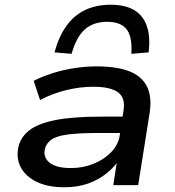

<svg xmlns="http://www.w3.org/2000/svg" viewBox="-20 -781 737 810"><path d="M251 9Q182 9 135.5 -13.5Q89 -36 68.5 -73.5Q48 -111 57 -158Q66 -201 102 -230Q138 -259 211.5 -274Q285 -289 408 -289H516L506 -220H396Q313 -220 265 -213.5Q217 -207 196 -191.5Q175 -176 169 -151Q162 -116 190 -94Q218 -72 279 -72Q330 -72 374.5 -90Q419 -108 449 -139Q479 -170 485 -209L501 -314Q510 -368 478 -391.5Q446 -415 374 -415Q318 -415 260 -401Q202 -387 149 -359L122 -440Q160 -459 204.5 -473Q249 -487 296 -494Q343 -501 387 -501Q470 -501 523.5 -481Q577 -461 599.5 -417Q622 -373 611 -303L563 0H458L475 -111H485Q464 -77 429.5 -49.5Q395 -22 351 -6.5Q307 9 251 9ZM282 -554 210 -560Q228 -627 260 -671.5Q292 -716 338.5 -738.5Q385 -761 447 -761Q508 -761 546 -738.5Q584 -716 599.5 -671Q615 -626 607 -560L534 -554Q539 -625 514.5 -657Q490 -689 432 -689Q374 -689 338 -657Q302 -625 282 -554Z"/></svg>

Font: Nunito Sans 10pt Expanded SemiBold
Style: Italic
Weight: 600
Width: 7
Italic angle: -9°
Designer: Vernon Adams
Foundry: Vernon Adams
Version: Version 3.101;gftools[0.9.27]